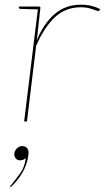

<svg xmlns="http://www.w3.org/2000/svg" viewBox="-20 -518 448 819"><path d="M83 0 143 -490H146Q150 -490 151.5 -488Q153 -486 152 -482L137 -346Q166 -417 212.5 -457.5Q259 -498 326 -498Q350 -498 370 -493Q390 -488 408 -479L405 -475Q404 -473 401.5 -471.5Q399 -470 397 -471Q388 -474 368.5 -480.5Q349 -487 325 -487Q259 -487 213.5 -444Q168 -401 134 -322L95 0ZM146 -490 144 -478 67 -480Q65 -480 62.5 -481.5Q60 -483 60 -485L61 -490ZM25 281V280Q24 279 23.5 278.5Q23 278 23 277Q23 275 27 272Q48 246 66.5 220.5Q85 195 90 156Q85 161 79 163.5Q73 166 66 166Q54 166 47 157.5Q40 149 41 136Q43 124 52.5 114.5Q62 105 75 105Q89 105 96.5 115Q104 125 101 144Q96 183 75.5 218.5Q55 254 25 281Z"/></svg>

Font: Aleo Thin
Style: Italic
Weight: 250
Italic angle: -7°
Designer: Alessio Laiso
Foundry: Alessio Laiso
Version: Version 2.001;gftools[0.9.29]